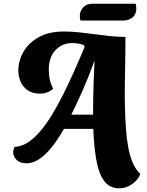

<svg xmlns="http://www.w3.org/2000/svg" viewBox="-20 -860 798 1040"><path d="M624.7 160Q594 160 569.8 144.7Q545.7 129.3 527.8 93.2Q510 57 499.7 -5.3Q489.3 -67.7 485.3 -162H326.3Q284.7 -89.3 248.5 -48.7Q212.3 -8 181.8 8.3Q151.3 24.7 125.3 24.7Q88 24.7 69.3 5.5Q50.7 -13.7 51.3 -37.7Q52 -45.7 53.8 -51.8Q55.7 -58 59.3 -64.3Q95.3 -65.7 129.5 -87.5Q163.7 -109.3 196.5 -147.5Q229.3 -185.7 260.5 -236.5Q291.7 -287.3 321.8 -347.5Q352 -407.7 381.3 -473.5Q410.7 -539.3 438.7 -606.7L433.7 -616Q420.7 -621 404.5 -623.8Q388.3 -626.7 372.7 -626.7Q318 -626.7 282.5 -590.5Q247 -554.3 244.3 -491.3Q243.7 -463 248 -437.2Q252.3 -411.3 267.7 -379.3Q253.3 -365.3 233.7 -359Q214 -352.7 198.7 -352.7Q156.7 -352.7 129.5 -371.5Q102.3 -390.3 90.2 -421Q78 -451.7 79.3 -487.7Q81.3 -535.7 108.5 -581.8Q135.7 -628 190 -658.7Q244.3 -689.3 326.3 -689.3Q366.7 -689.3 408.5 -684.8Q450.3 -680.3 492.7 -674.7Q535 -669 576.8 -664.5Q618.7 -660 659.3 -660Q659.7 -595.3 658.3 -530.8Q657 -466.3 656.2 -404Q655.3 -341.7 656.7 -283.7Q658 -219 662.2 -162.2Q666.3 -105.3 675.3 -58.3Q684.3 -11.3 700 24Q715.7 59.3 739.3 81.3Q736 97.3 719.8 115.7Q703.7 134 679.3 147Q655 160 624.7 160ZM366.3 -239H484.3Q484.3 -275.7 484.8 -321.2Q485.3 -366.7 487.3 -419Q489.3 -471.3 492 -527.3H490.3Q458 -438.3 426 -366.3Q394 -294.3 366.3 -239ZM415.7 -748.7Q414 -755 413.2 -761Q412.3 -767 412.3 -773Q412.3 -800.3 430.8 -820Q449.3 -839.7 479.7 -839.7H714.7Q716.7 -833.3 717.5 -826.5Q718.3 -819.7 718.3 -812.7Q718.3 -783 698.5 -765.8Q678.7 -748.7 644.3 -748.7Z"/></svg>

Font: Sansita Swashed Light
Style: Regular
Weight: 300
Designer: Pablo Cosgaya
Foundry: Omnibus-Type
Version: Version 1.003